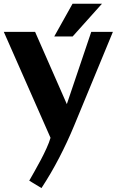

<svg xmlns="http://www.w3.org/2000/svg" viewBox="-22 -732 616 1013"><path d="M573.7 -564 368.7 -67.9Q333.5 17.1 290.3 100.3Q247.1 183.6 196.8 260.3L132.3 221.2Q144.5 199.2 161.1 170.4Q177.7 141.6 193.8 110.8Q210 80.1 223.6 50Q237.3 20 244.6 -4.9L-2 -564H163.1L330.6 -182.6L459.5 -564ZM516.1 -712.4 361.3 -539.6H264.2L360.8 -712.4Z"/></svg>

Font: Aclonica
Style: Regular
Weight: 400
Version: Version 1.001